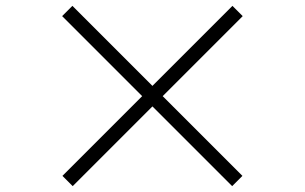

<svg xmlns="http://www.w3.org/2000/svg" viewBox="-20 -696 1040 655"><path d="M228 -61 193 -96 465 -368 192 -641 227 -676 500 -403 773 -676 808 -641 535 -368 807 -96 772 -61 500 -333Z"/></svg>

Font: Noto Serif TC ExtraBold
Style: Regular
Weight: 800
Designer: Ryoko NISHIZUKA 西塚涼子 (kana & ideographs); Frank Grießhammer (Latin, Greek & Cyrillic); Wenlong ZHANG 张文龙 (bopomofo); San
Foundry: Adobe
Version: Version 2.002-H1;hotconv 1.1.0;makeotfexe 2.6.0